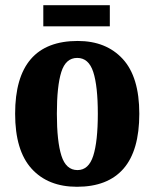

<svg xmlns="http://www.w3.org/2000/svg" viewBox="-20 -706 592 736"><path d="M275 10Q164 10 101 -59.5Q38 -129 38 -270Q38 -549 278 -549Q387 -549 450.5 -480Q514 -411 514 -270Q514 -129 453.5 -59.5Q393 10 275 10ZM277 -54Q320 -54 337.5 -109Q355 -164 355 -270Q355 -376 337.5 -430Q320 -484 276 -484Q232 -484 215 -430Q198 -376 198 -270Q198 -164 215.5 -109Q233 -54 277 -54ZM146 -605V-686H401V-605Z"/></svg>

Font: Noto Serif Lao Condensed ExtraBold
Style: Regular
Weight: 800
Width: 3
Designer: Monotype Design Team
Foundry: Monotype Imaging Inc.
Version: Version 2.003; ttfautohint (v1.8.4.7-5d5b)